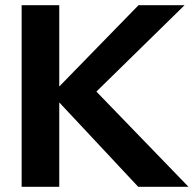

<svg xmlns="http://www.w3.org/2000/svg" viewBox="-20 -720 747 740"><path d="M63.4 0V-700H208.4V-386.6L513.9 -700H691.4L351.5 -367L706.5 0H512.7L208.4 -325.3V0Z"/></svg>

Font: Red Hat Display VF
Style: Regular
Weight: 300
Designer: Pentagram, MCKL
Foundry: Pentagram, MCKL
Version: Version 1.023